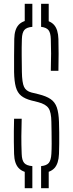

<svg xmlns="http://www.w3.org/2000/svg" viewBox="-20 -907 382 1009"><path d="M110 -787V-887H150V-787ZM196 -787V-887H236V-787ZM110 82V-8H150V82ZM196 82V-8H236V82ZM150 4Q100 0 77.8 -24Q55.5 -48 54 -98Q53 -133 52.8 -161.2Q52.5 -189.5 52.8 -218Q53 -246.5 54 -283H94Q92.5 -234.5 92.2 -190.8Q92 -147 94 -98Q95 -65 107 -50.8Q119 -36.5 150 -34ZM196 4V-34Q225.5 -37 236.8 -51.2Q248 -65.5 250 -98Q251.5 -122.5 251.5 -152.2Q251.5 -182 251 -211.8Q250.5 -241.5 250 -266Q249.5 -317 235.2 -338.2Q221 -359.5 181 -370L145 -379Q110.5 -388 91 -404Q71.5 -420 63.2 -449.5Q55 -479 54 -529Q53.5 -567.5 54 -612.5Q54.5 -657.5 55 -703Q56 -752.5 78 -776.5Q100 -800.5 150 -804V-766Q119.5 -763.5 107.8 -749.2Q96 -735 95 -702Q93.5 -656.5 94 -615.8Q94.5 -575 95 -529Q96 -473 106.2 -450.8Q116.5 -428.5 145 -421L182 -412Q223 -402 246 -386.2Q269 -370.5 278.8 -342Q288.5 -313.5 290 -266Q291 -239.5 291.2 -210.2Q291.5 -181 291.2 -152.2Q291 -123.5 290 -98Q288 -48 266.5 -24Q245 0 196 4ZM247 -535Q248.5 -587 248.5 -626.2Q248.5 -665.5 247 -702Q246 -734.5 235 -748.5Q224 -762.5 196 -766V-804Q243 -800 264.2 -776Q285.5 -752 287 -702Q288 -665.5 288 -624.8Q288 -584 287 -535Z"/></svg>

Font: Big Shoulders Stencil Text Thin Thin
Style: Regular
Weight: 250
Version: Version 2.001